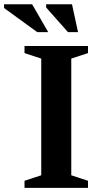

<svg xmlns="http://www.w3.org/2000/svg" viewBox="-76 -904 486 924"><path d="M347.5 -34V0H42V-34L122.5 -60.5V-622L42 -648.5V-682.5H347.5V-648.5L267 -622V-60.5ZM156 -749.5H103L-56.5 -865.5V-883.5H78.5ZM299.5 -749.5H251L146 -868V-883.5H270.5Z"/></svg>

Font: Newsreader SemiBold
Style: Regular
Weight: 600
Designer: Hugues Gentile
Foundry: Production Type
Version: Version 1.003